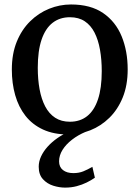

<svg xmlns="http://www.w3.org/2000/svg" viewBox="-20 -590 623 858"><path d="M32.9 -279.3Q32.9 -349.6 54.9 -403.7Q77 -457.8 114.7 -494.8Q152.4 -531.9 199.6 -550.9Q246.8 -570 297.3 -570Q384.9 -570 440.9 -531.6Q496.8 -493.2 523.7 -427.5Q550.6 -361.8 550.6 -279.7Q550.6 -209.1 528.6 -154.8Q506.5 -100.5 468.8 -63.6Q431.1 -26.7 383.8 -7.9Q336.6 11 286.1 11Q220.5 11 172.6 -11Q124.7 -33.1 93.8 -72.5Q62.9 -111.9 47.9 -164.8Q32.9 -217.7 32.9 -279.3ZM292.5 -46Q337.7 -46 369.4 -71Q401.1 -96 417.9 -146.3Q434.7 -196.6 434.7 -272Q434.7 -323.5 426.9 -367.5Q419.2 -411.5 402.5 -444.2Q385.9 -476.8 358.8 -494.9Q331.6 -513 292.5 -513Q247.2 -513 215 -488Q182.9 -463 165.8 -412.9Q148.8 -362.9 148.8 -287Q148.8 -235 156.9 -191Q165 -147 182 -114.4Q199.1 -81.8 226.4 -63.9Q253.8 -46 292.5 -46ZM270.6 248.4Q245.3 248.4 218 239.9Q190.7 231.3 171.8 210.7Q153 190.1 153 155Q153 131.6 163.6 108.8Q174.3 85.9 192.9 65.3Q211.5 44.7 235.9 27.6Q260.3 10.4 287.6 -1L319.4 -5L363 -1Q328.8 13.3 302 34.1Q275.1 54.8 259.5 79.6Q244 104.4 244 130.9Q244 156.5 261.4 170Q278.7 183.6 308 183.6Q332.8 183.6 352.4 175.6Q371.9 167.7 392.8 155.5L404 204.1Q387.9 215.5 367.3 225.6Q346.8 235.7 322.7 242Q298.6 248.4 270.6 248.4Z"/></svg>

Font: Merriweather Light
Style: Regular
Weight: 300
Designer: Eben Sorkin
Foundry: Eben Sorkin
Version: Version 2.100